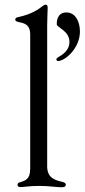

<svg xmlns="http://www.w3.org/2000/svg" viewBox="-20 -794 361 820"><path d="M67.5 5C84.5 5 102.6 0 149.9 0C189.6 0 220.2 5.7 243.3 5.7C253.9 5.7 261 2.8 261 -5C261 -11.7 256.7 -14.6 245.4 -17.4C215.2 -24.9 185 -32.3 181.5 -77.8V-687.9C181.5 -718 183.6 -743.3 183.6 -761.4C183.6 -771.7 180 -774.1 174.4 -774.1C170.8 -774.1 167.3 -772 161.9 -768.1C145.6 -755.3 117.9 -734 57.9 -720.9C49.7 -719.5 45.1 -716.3 45.1 -710.6C45.1 -704.9 49.7 -702.4 56.8 -700.6C81.3 -695 109 -692.1 109 -646V-70.7H108.7C109 -29.1 87.4 -22 66.4 -16C59.3 -13.8 54.7 -11 54.7 -4.6C54.7 2.5 60 5 67.5 5ZM220.9 -540.5C220.9 -537.3 222.7 -533.7 228 -533.4C257.5 -533.7 321 -587 321.4 -659.1C321.4 -704.5 300.1 -740.8 264.2 -740.8C221.6 -740.8 222.7 -698.9 222.3 -691.1C222.7 -675.4 276.3 -663.4 276.6 -615.1C276.3 -576.7 245.4 -559.7 226.6 -548.3C223 -546.2 220.9 -544 220.9 -540.5Z"/></svg>

Font: Margiela Serif
Style: Regular
Weight: 400
Designer: Andreas Faust, Stefan Endress
Version: Version 1.002;FEAKit 1.0